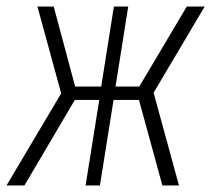

<svg xmlns="http://www.w3.org/2000/svg" viewBox="-29 -570 649 590"><path d="M-9 0 159 -283 86 -550H136L202 -304H282L321 -550H365L326 -304H399L545 -550H600L443 -285L521 0H470L398 -263H320L278 0H234L276 -263H201L46 0Z"/></svg>

Font: JetBrains Mono Thin
Style: Italic
Weight: 100
Italic angle: -9°
Monospace: yes
Designer: Philipp Nurullin, Konstantin Bulenkov
Foundry: JetBrains
Version: Version 2.305; ttfautohint (v1.8.4.7-5d5b)